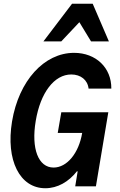

<svg xmlns="http://www.w3.org/2000/svg" viewBox="-20 -991 640 1021"><path d="M287 -284H417C399 -176 336 -100 265 -100C184 -100 145 -200 170 -348C195 -499 269 -595 359 -595C409 -595 446 -566 451 -520H572C573 -631 490 -710 374 -710C215 -710 80 -562 44 -345C10 -139 85 10 221 10C286 10 345 -24 389 -80H393L380 0H490L556 -394H306ZM211 -771H306L402 -873L464 -771H559L473 -971H363Z"/></svg>

Font: CommitMono
Style: Bold Italic
Weight: 700
Monospace: yes
Designer: Eigil Nikolajsen
Foundry: Eigil Nikolajsen
Version: Version 1.143